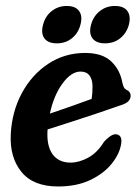

<svg xmlns="http://www.w3.org/2000/svg" viewBox="-20 -632 472 660"><path d="M396.5 -138Q391.5 -103.5 364.2 -69.5Q337 -35.5 290.2 -13.2Q243.5 9 179.5 9Q94.5 9 53.8 -41Q13 -91 17 -170.5Q21 -248.5 55.2 -312Q89.5 -375.5 146 -412.8Q202.5 -450 273 -450Q331.5 -450 362.2 -421Q393 -392 401 -346Q404 -334.5 406.8 -330.2Q409.5 -326 415 -323Q427.5 -318 429 -305Q430 -294 422.2 -285Q414.5 -276 393 -269.5Q360.5 -258 315.8 -243Q271 -228 225.2 -213.2Q179.5 -198.5 143.5 -187V-186.5Q139.5 -131.5 160.5 -102.2Q181.5 -73 222.5 -73Q251.5 -73 282.8 -89.8Q314 -106.5 337.5 -144.5Q365 -174.5 382 -170Q401 -165.5 396.5 -138ZM257 -386Q225 -386 195 -345.2Q165 -304.5 151.5 -241.5Q185.5 -253 225 -266.8Q264.5 -280.5 295 -292Q298 -309.5 298 -335Q298 -358.5 287.8 -372.2Q277.5 -386 257 -386ZM175.5 -483Q145.5 -483 132.8 -500Q120 -517 128 -547Q135.5 -576.5 157.8 -594Q180 -611.5 209.5 -611.5Q239.5 -611.5 252 -594Q264.5 -576.5 256.5 -547Q249 -518 227.2 -500.5Q205.5 -483 175.5 -483ZM341 -483Q311 -483 298 -500Q285 -517 293 -547Q301 -576.5 323.2 -594Q345.5 -611.5 375 -611.5Q405.5 -611.5 418 -594Q430.5 -576.5 423 -547Q415 -518 393.2 -500.5Q371.5 -483 341 -483Z"/></svg>

Font: Fraunces 144pt SuperSoft SemiBold
Style: Italic
Weight: 600
Italic angle: -16°
Version: Version 1.000;[b76b70a41]